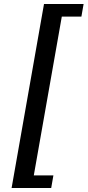

<svg xmlns="http://www.w3.org/2000/svg" viewBox="-20 -760 438 960"><path d="M38 180 200 -740H398L387 -677H289L149 117H247L236 180Z"/></svg>

Font: Cuprum Medium
Style: Italic
Weight: 500
Italic angle: -10°
Version: Version 3.000